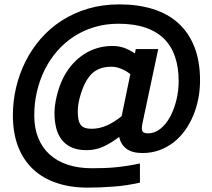

<svg xmlns="http://www.w3.org/2000/svg" viewBox="-20 -710 973 881"><path d="M897.9 -340.8Q897.9 -298.8 890.1 -258.1Q882.3 -217.3 866.9 -180.2Q851.6 -143.1 828.9 -111.6Q806.2 -80.1 776.9 -57.1Q747.6 -34.2 711.7 -21Q675.8 -7.8 633.8 -7.8Q586.4 -7.8 560.1 -27.6Q533.7 -47.4 526.9 -82Q488.8 -52.7 453.4 -36.9Q418 -21 377.9 -21Q336.4 -21 308.1 -33.9Q279.8 -46.9 262.5 -69.8Q245.1 -92.8 237.5 -124Q230 -155.3 230 -191.9Q230 -209 232.9 -230.2Q235.8 -251.5 241.5 -273.9Q247.1 -296.4 255.4 -318.6Q263.7 -340.8 273.9 -359.9Q291.5 -392.6 314.9 -418.2Q338.4 -443.8 366.5 -461.9Q394.5 -480 427 -489.5Q459.5 -499 495.1 -499Q525.4 -499 549.3 -490.5Q573.2 -481.9 599.1 -464.8L603 -484.9H706.1L633.8 -145Q630.9 -129.4 630.9 -120.1Q631.8 -105 640.1 -101.6Q648.4 -98.1 659.2 -98.1Q689.9 -98.1 715.8 -118.9Q741.7 -139.6 760.3 -173.6Q778.8 -207.5 789.3 -250.5Q799.8 -293.5 799.8 -337.9Q799.8 -400.4 783.2 -449.5Q766.6 -498.5 732.7 -532.2Q698.7 -565.9 646.5 -583.5Q594.2 -601.1 522.9 -601.1Q463.9 -601.1 412.4 -585.4Q360.8 -569.8 318.1 -541.7Q275.4 -513.7 241.7 -474.9Q208 -436 184.8 -389.2Q161.6 -342.3 149.4 -289.3Q137.2 -236.3 137.2 -180.2Q137.2 -122.6 155.3 -77.6Q173.3 -32.7 207.3 -1.7Q241.2 29.3 290.3 45.7Q339.4 62 401.9 62Q431.6 62 458.7 61Q485.8 60.1 512.5 57.4Q539.1 54.7 565.9 50.5Q592.8 46.4 622.1 40V127.9Q562.5 141.6 501.7 146.2Q440.9 150.9 381.8 150.9Q303.2 150.9 240 129.6Q176.8 108.4 132.1 66.7Q87.4 24.9 63.2 -37.1Q39.1 -99.1 39.1 -181.2Q39.1 -245.1 53.7 -307.9Q68.4 -370.6 96.7 -427.2Q125 -483.9 166.7 -532Q208.5 -580.1 262.9 -615.2Q317.4 -650.4 383.8 -670.2Q450.2 -689.9 527.8 -689.9Q612.8 -689.9 681.2 -668.7Q749.5 -647.5 797.6 -604.2Q845.7 -561 871.8 -495.4Q897.9 -429.7 897.9 -340.8ZM578.1 -370.1Q533.2 -403.8 490.2 -403.8Q447.8 -403.8 418.2 -385Q388.7 -366.2 368.2 -324.2Q360.8 -308.6 355 -291.7Q349.1 -274.9 345 -258.5Q340.8 -242.2 338.9 -227.1Q336.9 -211.9 336.9 -199.2Q336.9 -175.8 340.3 -160.4Q343.8 -145 351.3 -136Q358.9 -127 370.8 -123Q382.8 -119.1 399.9 -119.1Q419.4 -119.1 437.3 -123.3Q455.1 -127.4 471.9 -135Q488.8 -142.6 505.1 -153.1Q521.5 -163.6 538.1 -176.8Z"/></svg>

Font: Clear Sans
Style: Bold Italic
Weight: 700
Italic angle: -12°
Foundry: Intel Corporation
Version: Version 1.00